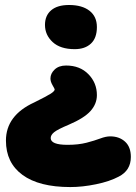

<svg xmlns="http://www.w3.org/2000/svg" viewBox="-20 -547 547 773"><path d="M280.8 -349.1Q222.7 -349.1 191.9 -377.7Q161.1 -406.2 161.1 -446.8Q161.1 -484.4 186 -505.6Q210.9 -526.9 257.8 -526.9Q310.5 -526.9 340.3 -503.7Q370.1 -480.5 370.1 -438Q370.1 -394 346.2 -371.6Q322.3 -349.1 280.8 -349.1ZM263.2 206.1Q137.2 206.1 70.6 157.2Q3.9 108.4 3.9 19Q3.9 -82.5 118.2 -134.8Q168.5 -159.7 184.3 -169.9Q200.2 -180.2 200.2 -187Q200.2 -189 191.7 -203.6Q183.1 -218.3 183.1 -231Q183.1 -251 200 -267.1Q216.8 -283.2 246.1 -283.2Q301.8 -283.2 335.9 -248.3Q370.1 -213.4 370.1 -164.1Q370.1 -128.9 344.5 -100.1Q318.8 -71.3 256.8 -44.9Q211.4 -25.9 197.8 -14.6Q184.1 -3.4 184.1 8.8Q184.1 36.1 252 36.1Q295.4 36.1 328.4 27.6Q361.3 19 383.8 10.5Q406.2 2 423.8 2Q460 2 483.4 23.2Q506.8 44.4 506.8 85Q506.8 139.2 458 164.1Q421.4 183.6 366.7 194.8Q312 206.1 263.2 206.1Z"/></svg>

Font: Shantell Sans Irregular
Style: Regular
Weight: 800
Designer: Stephen Nixon, Anya Danilova, Shantell Martin
Foundry: Arrow Type
Version: Version 1.006;[9816181b4]